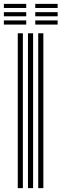

<svg xmlns="http://www.w3.org/2000/svg" viewBox="-39 -972 318 992"><path d="M158.5 0V-800H185V0ZM52.8 0V-800H79.2V0ZM105.5 0V-800H132V0ZM143.2 -930.8V-952H258.8V-930.8ZM-19 -845V-866.5H96.5V-845ZM-19 -887.8V-909.2H96.5V-887.8ZM-19 -930.8V-952H96.5V-930.8ZM143.2 -845V-866.5H258.8V-845ZM143.2 -887.8V-909.2H258.8V-887.8Z"/></svg>

Font: Big Shoulders Inline Text Thin ExtraBold
Style: Regular
Weight: 800
Version: Version 2.002